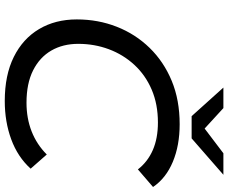

<svg xmlns="http://www.w3.org/2000/svg" viewBox="-94 -832 935 786"><g transform="rotate(90 373.0 -439.5)"><path d="M394 8Q288 8 213.5 -29Q139 -66 99.5 -132.5Q60 -199 60 -287Q60 -374 90 -450.5Q120 -527 176.5 -585Q233 -643 311.5 -675.5Q390 -708 489 -708Q576 -708 643 -680Q710 -652 746 -599L674 -537Q643 -577 595 -598Q547 -619 482 -619Q407 -619 347.5 -593.5Q288 -568 246 -522.5Q204 -477 182 -418Q160 -359 160 -293Q160 -230 187.5 -182.5Q215 -135 268.5 -108Q322 -81 401 -81Q465 -81 518.5 -102Q572 -123 613 -164L671 -98Q623 -45 551 -18.5Q479 8 394 8ZM456 -757 339 -887H423L543 -777H463L608 -887H696L547 -757Z"/></g></svg>

Font: Montserrat Thin Medium
Style: Italic
Weight: 500
Italic angle: -11.3°
Version: Version 9.000